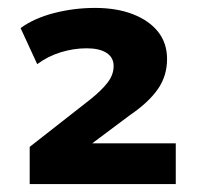

<svg xmlns="http://www.w3.org/2000/svg" viewBox="-20 -729 503 485"><path d="M55 -264V-358L207 -477Q236 -500 251.5 -520Q267 -540 267 -562Q267 -584 249 -595.5Q231 -607 199 -607Q166 -607 133.5 -597Q101 -587 74 -567L32 -658Q66 -683 116.5 -696Q167 -709 220 -709Q275 -709 316 -693Q357 -677 379.5 -648.5Q402 -620 402 -580Q402 -537 378.5 -503.5Q355 -470 308 -438L205 -361L204 -367H424V-264Z"/></svg>

Font: Nunito Sans 10pt SemiExpanded ExtraBold
Style: Regular
Weight: 800
Width: 6
Designer: Vernon Adams
Foundry: Vernon Adams
Version: Version 3.101;gftools[0.9.27]